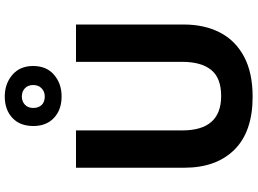

<svg xmlns="http://www.w3.org/2000/svg" viewBox="-154 -892 1056 787"><g transform="rotate(-90 373.5 -498.0)"><path d="M667 -272Q667 -188 634.5 -124.5Q602 -61 536 -25.5Q470 10 371 10Q228 10 154 -64.5Q80 -139 80 -270V-714H233V-278Q233 -119 374 -119Q448 -119 481 -160Q514 -201 514 -279V-714H667ZM372 -773Q318 -773 284.5 -804Q251 -835 251 -889Q251 -944 284.5 -975Q318 -1006 372 -1006Q424 -1006 460.5 -975Q497 -944 497 -890Q497 -835 461 -804Q425 -773 372 -773ZM372 -842Q392 -842 405.5 -855Q419 -868 419 -889Q419 -911 405.5 -923.5Q392 -936 372 -936Q352 -936 338.5 -923.5Q325 -911 325 -889Q325 -868 337 -855Q349 -842 372 -842Z"/></g></svg>

Font: Noto Sans Meetei Mayek
Style: Bold
Weight: 700
Designer: Monotype Design Team and Neelakash Kshetrimayum
Foundry: Monotype Imaging Inc.
Version: Version 2.002; ttfautohint (v1.8.4.7-5d5b)